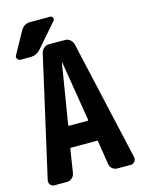

<svg xmlns="http://www.w3.org/2000/svg" viewBox="-129 -944 757 1019"><g transform="rotate(-15 250.0 -435.0)"><path d="M40 -690.4Q28.3 -690.4 22 -700.7Q15.6 -710.9 22.5 -720.7L87.9 -838.9Q105.5 -870.1 139.6 -870.1H250Q259.8 -870.1 263.7 -860.8Q267.6 -851.6 260.7 -843.8L149.4 -715.8Q126 -689.5 89.8 -690.4ZM298.8 -285.2Q302.7 -285.2 302.7 -290L249 -619.1Q249 -620.1 248 -620.1Q247.1 -620.1 247.1 -619.1L193.4 -290Q193.4 -285.2 197.3 -285.2ZM337.9 -695.3 487.3 -35.2Q490.2 -21.5 481.4 -10.7Q472.7 0 460 0H385.7Q371.1 0 358.9 -9.8Q346.7 -19.5 344.7 -35.2L324.2 -165Q324.2 -169.9 318.4 -169.9H177.7Q171.9 -169.9 171.9 -165L151.4 -35.2Q148.4 -20.5 136.7 -10.3Q125 0 110.4 0H40Q26.4 0 18.1 -10.7Q9.8 -21.5 12.7 -35.2L162.1 -695.3Q166 -710 177.7 -720.2Q189.5 -730.5 205.1 -730.5H294.9Q309.6 -730.5 321.8 -720.2Q334 -710 337.9 -695.3Z"/></g></svg>

Font: Rounded-L Mgen+ 1m bold
Style: Bold
Weight: 700
Designer: [Source Han Sans]
Ryoko NISHIZUKA  (kana & ideographs); Paul D. Hunt (Latin, Greek & Cyrillic); Wenlong ZHANG  (bopomofo
Version: Version 1.059.20150602